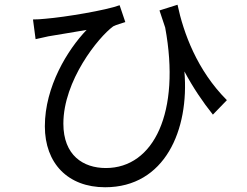

<svg xmlns="http://www.w3.org/2000/svg" viewBox="-20 -754 1040 809"><path d="M936 -332C810 -458 753 -616 728 -734L652 -710C660 -685 668 -661 676 -638C742 -281 628 -46 426 -46C331 -46 247 -99 247 -233C247 -414 394 -597 457 -643C470 -650 494 -656 508 -661L484 -732C428 -711 256 -682 171 -675C153 -673 134 -672 119 -672L130 -589C151 -594 168 -597 184 -601C223 -608 296 -619 345 -628C265 -545 169 -389 169 -222C169 -66 266 35 423 35C675 35 778 -207 757 -453C794 -384 834 -325 877 -271Z"/></svg>

Font: Noto Sans Japanese Regular
Style: Regular
Weight: 400
Designer: Ryoko NISHIZUKA (kana & ideographs); Paul D. Hunt (Latin, Greek & Cyrillic); Wenlong ZHANG (bopomofo); Sandoll Communica
Foundry: Adobe Systems Incorporated
Version: Version 1.000;PS 1;hotconv 1.0.78;makeotf.lib2.5.61930